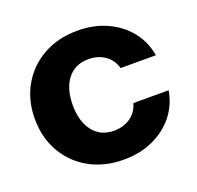

<svg xmlns="http://www.w3.org/2000/svg" viewBox="-99 -626 761 742"><g transform="rotate(-20 281.0 -255.0)"><path d="M291 10Q211 10 150 -24Q89 -58 54.5 -118Q20 -178 20 -255Q20 -332 54.5 -392Q89 -452 150 -486Q211 -520 291 -520Q358 -520 411.5 -495.5Q465 -471 499.5 -428Q534 -385 544 -327H399Q388 -364 359.5 -383Q331 -402 293 -402Q238 -402 207 -362.5Q176 -323 176 -255Q176 -188 207 -148Q238 -108 293 -108Q331 -108 359.5 -127Q388 -146 399 -183H544Q534 -125 499.5 -82Q465 -39 411.5 -14.5Q358 10 291 10Z"/></g></svg>

Font: Instrument Sans
Style: Bold
Weight: 700
Designer: Rodrigo Fuenzalida
Foundry: fragTYPE
Version: Version 1.000; ttfautohint (v1.8.4.7-5d5b);gftools[0.9.28]